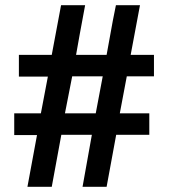

<svg xmlns="http://www.w3.org/2000/svg" viewBox="-20 -716 712 742"><path d="M575 -421H470L443 -278H557V-195H429L392 6H299L335 -195H217L180 6H86L123 -194H35V-278H138L165 -420H53V-504H180L216 -696H309Q285 -568 274 -504H392Q396 -525 403 -564.5Q410 -604 416 -636Q422 -668 428 -696H521L485 -504H575ZM377 -421H259L231 -278H350Z"/></svg>

Font: Repo
Style: DemiBold
Weight: 600
Designer: Stefan Peev
Foundry: Context Ltd
Version: Version 001.000